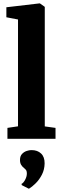

<svg xmlns="http://www.w3.org/2000/svg" viewBox="-20 -840 374 1162"><path d="M89 -75.5V-722L18.5 -735.5V-796L219 -819.5H221.5L251 -798.5V-75L316 -66V0H25V-66ZM250 149Q249.5 186 233.8 216.8Q218 247.5 196 269.2Q174 291 155.5 302H154L112 280.5L110 273Q121.5 268 132 248.2Q142.5 228.5 142.5 210.5Q142.5 194.5 136.2 187.2Q130 180 123.5 175Q115.5 169.5 108.2 158Q101 146.5 101 128Q101 104.5 113.5 91.5Q126 78.5 141.8 73.5Q157.5 68.5 168.5 68.5H172Q206.5 68.5 228.5 89Q250.5 109.5 250 149Z"/></svg>

Font: Merriweather Black
Style: Regular
Weight: 900
Designer: Eben Sorkin
Foundry: Eben Sorkin
Version: Version 2.200;gftools[0.9.31]